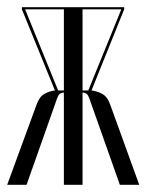

<svg xmlns="http://www.w3.org/2000/svg" viewBox="-29 -515 408 535"><path d="M223 -232Q218 -248 213.5 -252.5Q209 -257 202 -257H201V0H149V-257H148Q141 -257 136.5 -252.5Q132 -248 127 -232L45 0H-9L72 -221Q80 -245 94 -253Q108 -261 124 -263L32 -489V-495H317V-489L226 -263Q242 -261 256.5 -253Q271 -245 279 -221L359 0H305ZM149 -489H41L133 -263H135H149ZM215 -263H217L309 -489H201V-263Z"/></svg>

Font: Moniqa Cond Display
Style: Regular
Weight: 400
Width: 3
Designer: Rajesh Rajput
Foundry: Rajesh Rajput
Version: Version 1.000